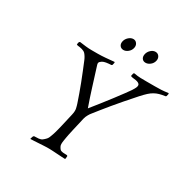

<svg xmlns="http://www.w3.org/2000/svg" viewBox="-187 -1004 1150 1175"><g transform="rotate(30 388.5 -416.5)"><path d="M426.6 6 429.5 2 430.7 -16 426.6 -20C416 -20 405.9 -20.5 396.5 -21.5C387 -22.5 380.2 -25.3 375.9 -30C371.7 -34.7 367.9 -40.7 364.6 -48C361.3 -55.3 361.1 -68.3 364.1 -87C365.3 -95 366.5 -102.3 367.7 -109C368.9 -115.7 370.5 -124 372.4 -134C374.4 -144 377.1 -156.3 380.5 -171L393.9 -229L401.9 -264C404.3 -274 408.2 -283.8 413.8 -293.5C419.3 -303.2 423.9 -310 427.5 -314C439.7 -329.3 452.1 -345 464.8 -361C477.5 -377 491.7 -394.5 507.5 -413.5C523.2 -432.5 540.8 -453.3 560.4 -476C580 -498.7 602.8 -524.7 628.9 -554C642.3 -568.7 654.1 -580.7 664.2 -590C674.4 -599.3 684.6 -606.8 694.9 -612.5C705.2 -618.2 716.1 -622.7 727.5 -626C739 -629.3 752.6 -632 768.4 -634L773.3 -638L777.4 -656L774.4 -660C755.1 -657.3 738.7 -655.7 725.2 -655C711.7 -654.3 697 -654 681 -654H623C607 -654 592.5 -654.2 579.6 -654.5C566.7 -654.8 550.9 -656.6 532.4 -660L527.4 -656L523.3 -638L526.4 -634C533.2 -632 540.8 -630.7 548.9 -630C557.1 -629.3 564.5 -628 571 -626C577.6 -624 582.7 -621 586.4 -617C590.2 -613 591.1 -607 589.3 -599C588.1 -593.7 585.3 -587.3 580.9 -580C576.5 -572.7 573.3 -567.3 571.2 -564C566.2 -556.7 557.1 -544 543.9 -526C530.8 -508 515.6 -487.8 498.5 -465.5C481.3 -443.2 463.5 -420.2 445 -396.5C426.6 -372.8 409.4 -351.3 393.6 -332C378.3 -375.3 364.5 -416.7 352.3 -456C340 -495.3 327 -537 313.1 -581C311.9 -584.3 310.7 -588.3 309.4 -593C308.1 -597.7 307.9 -601.7 308.7 -605C309.9 -610.3 315.2 -616 324.6 -622C331.5 -626 340.2 -628.8 350.6 -630.5C360.9 -632.2 372.9 -633.3 386.4 -634L391.3 -638L395.4 -656L392.4 -660C373.2 -658 353.3 -656.2 332.6 -654.5C311.9 -652.8 293.9 -652 278.5 -652H236.5C221.2 -652 206.7 -652.8 193.1 -654.5C179.5 -656.2 164.9 -658 149.4 -660L143.4 -656L139.3 -638L146.4 -634C159.4 -632.7 170.8 -630.7 180.5 -628C190.2 -625.3 198 -621 204 -615C207.7 -611 211.8 -605.5 216.2 -598.5C220.6 -591.5 224.2 -584.3 227.2 -577C235.3 -557 243.8 -536.2 252.8 -514.5C261.8 -492.8 270.4 -471 278.7 -449C286.9 -427 294.8 -405.7 302.4 -385C309.9 -364.3 316.6 -345 322.5 -327C325.7 -317.7 328.6 -307.2 331.2 -295.5C333.9 -283.8 333 -268.7 328.7 -250L319.7 -211L308.2 -161C305.1 -147.7 302.3 -136.3 299.8 -127C297.3 -117.7 295.2 -109.8 293.4 -103.5C291.6 -97.2 289.8 -91.7 288.1 -87C282.4 -68.3 276.3 -55.3 269.6 -48C262.9 -40.7 256.3 -34.7 249.9 -30C243.5 -25.3 235.4 -22.5 225.5 -21.5C215.6 -20.5 205.3 -20 194.6 -20L188.7 -16L182.5 2L182.6 6C187.3 6 195 5.7 205.8 5C216.7 4.3 228 3.7 239.8 3C251.6 2.3 262.9 1.7 273.8 1C284.6 0.3 292.3 0 297 0H316C320.7 0 328.2 0.3 338.8 1C349.3 1.7 360.1 2.3 371.3 3C382.5 3.7 393.3 4.3 403.8 5C414.4 5.7 421.9 6 426.6 6ZM372.3 -794C369.4 -781.3 371 -770.8 377 -762.5C383.1 -754.2 391.8 -750 403.1 -750C413.8 -750 424.3 -754.2 434.5 -762.5C444.8 -770.8 451.4 -781.3 454.3 -794C457.1 -806 455.3 -816.5 449.1 -825.5C442.8 -834.5 434.4 -839 423.7 -839C412.4 -839 401.7 -834.5 391.6 -825.5C381.5 -816.5 375.1 -806 372.3 -794ZM529.3 -794C526.4 -781.3 527.8 -770.8 533.5 -762.5C539.3 -754.2 547.8 -750 559.1 -750C570.5 -750 581.3 -754.2 591.5 -762.5C601.8 -770.8 608.4 -781.3 611.3 -794C614.1 -806 612.3 -816.5 606.1 -825.5C599.8 -834.5 591 -839 579.7 -839C568.4 -839 557.8 -834.5 548.1 -825.5C538.3 -816.5 532.1 -806 529.3 -794Z"/></g></svg>

Font: Quattrocento
Style: Italic
Weight: 400
Italic angle: -13°
Designer: Pablo Impallari
Foundry: Pablo Impallari, Igino Marini, Branda Gallo
Version: Version 2.000